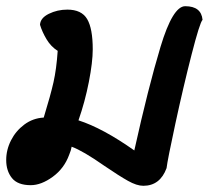

<svg xmlns="http://www.w3.org/2000/svg" viewBox="-43 -580 676 619"><path d="M210 -192Q288 -167 390 -95Q435 -298 474.5 -429Q514 -560 554 -560Q606 -560 610 -516Q601 -507 574.5 -403.5Q548 -300 522.5 -182Q497 -64 494 -38Q473 19 419 19Q398 19 369.5 3Q341 -13 294 -45Q224 -94 188 -107Q186 -95 180 -81Q164 -37 127 -10Q90 17 56 17Q14 17 -4.5 -6Q-23 -29 -23 -64Q-23 -97 -7.5 -127.5Q8 -158 35.5 -178.5Q63 -199 98 -201Q120 -273 129.5 -315Q139 -357 143 -416Q121 -430 107 -453.5Q93 -477 86 -500Q87 -522 114.5 -535.5Q142 -549 174 -549Q220 -549 238 -518.5Q256 -488 256 -421Q256 -380 243.5 -316Q231 -252 210 -192Z"/></svg>

Font: Sriracha
Style: Regular
Weight: 400
Designer: Suppakit Chalermlarp
Version: Version 1.002g